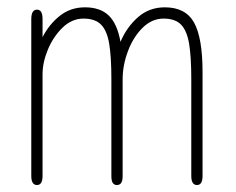

<svg xmlns="http://www.w3.org/2000/svg" viewBox="-20 -508 659 537"><path d="M307 9.5Q299.5 9.5 295.5 3.8Q291.5 -2 291.5 -16V-287.5Q291.5 -348 285.5 -385Q279.5 -422 262.8 -439Q246 -456 213.5 -456Q181 -456 155 -430.8Q129 -405.5 114 -369.5Q99 -333.5 99 -300V-16Q99 9.5 83.5 9.5Q67.5 9.5 67.5 -16V-454.5Q67.5 -481 83.5 -481Q91 -481 95 -474.8Q99 -468.5 99 -454.5V-404Q117 -439.5 147 -463.5Q177 -487.5 217.5 -487.5Q260.5 -487.5 284.2 -464.5Q308 -441.5 317 -391Q334 -431.5 365.5 -459.5Q397 -487.5 441 -487.5Q499 -487.5 522.8 -444.8Q546.5 -402 546.5 -306.5V-16Q546.5 9.5 531 9.5Q515 9.5 515 -16V-287.5Q515 -348 509 -385Q503 -422 486.5 -439Q470 -456 437.5 -456Q404.5 -456 378.5 -430Q352.5 -404 337.8 -364.8Q323 -325.5 323 -286V-16Q323 -2 318.8 3.8Q314.5 9.5 307 9.5Z"/></svg>

Font: Sono ExtraLight
Style: Regular
Weight: 200
Designer: Tyler Finck
Foundry: Tyler Finck
Version: Version 2.112